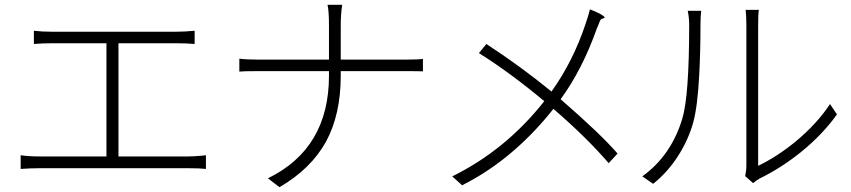

<svg xmlns="http://www.w3.org/2000/svg" viewBox="-20 -767 3542 799"><path d="M66 -64V-121Q99 -116 143 -116H423V-587H195Q157 -587 121 -584V-639Q154 -635 195 -635H713Q748 -635 790 -639V-584Q757 -587 713 -587H473V-116H765Q784 -116 819 -119Q831 -120 837 -121V-64Q812 -67 765 -67H454H143Q107 -67 66 -64Z M1143 12 1095 -25Q1349 -149 1349 -452V-471H1054Q989 -471 976 -469V-523Q1002 -519 1052 -519H1200H1349V-662Q1349 -721 1343 -747H1404Q1398 -708 1398 -662V-519H1671Q1722 -519 1740 -522V-470Q1728 -471 1670 -471H1398V-452Q1398 -291 1337 -178Q1274 -64 1143 12Z M1903 4 1862 -33Q2085 -143 2245 -346Q2101 -466 1973 -546L2004 -584Q2148 -490 2275 -386Q2365 -512 2417 -668Q2431 -710 2435 -728Q2457 -720 2476 -710Q2497 -698 2496 -694Q2495 -691 2489 -690Q2481 -689 2477 -681Q2474 -675 2470 -663Q2466 -653 2464 -649Q2403 -477 2313 -354Q2479 -210 2550 -128L2513 -88Q2422 -194 2283 -314Q2208 -219 2122 -144Q2019 -54 1903 4Z M2698 -2 2653 -33Q2773 -120 2819 -272Q2848 -366 2848 -663Q2848 -694 2842 -722H2898Q2895 -698 2895 -663Q2895 -554 2890 -458Q2883 -324 2865 -258Q2844 -183 2800.5 -116Q2757 -49 2698 -2ZM3114 -5 3081 -34Q3086 -56 3086 -78V-662Q3086 -696 3083 -726H3138Q3135 -711 3135 -662V-369V-77Q3214 -115 3291 -178Q3380 -252 3434 -334L3463 -291Q3404 -208 3313 -134Q3231 -68 3141 -24Q3127 -16 3114 -5Z"/></svg>

Font: GenSekiGothic TW L
Style: Regular
Weight: 300
Version: Version 1.501;PS 1;hotconv 16.6.51;makeotf.lib2.5.65220